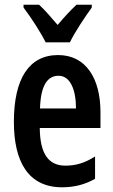

<svg xmlns="http://www.w3.org/2000/svg" viewBox="-20 -786 482 816"><path d="M174 -606H277C298 -650 342 -715 370 -754V-766H305C276 -738 257 -718 225 -680C197 -713 169 -745 146 -766H80V-754C111 -713 154 -647 174 -606ZM227 -552C103 -552 39 -451 39 -268C39 -102 98 10 244 10C296 10 342 -2 384 -26V-121C340 -93 302 -82 258 -82C185 -82 150 -134 149 -242H407V-309C407 -453 345 -552 227 -552ZM229 -464C278 -464 303 -406 303 -325H150C153 -422 181 -464 229 -464Z"/></svg>

Font: Noto Sans Myanmar ExtraCondensed SemiBold
Style: Regular
Weight: 600
Width: 2
Designer: Monotype Design Team
Foundry: Monotype Imaging Inc.
Version: Version 2.107